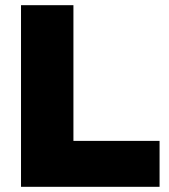

<svg xmlns="http://www.w3.org/2000/svg" viewBox="-20 -720 652 740"><path d="M61 0V-700H263V-177H595V0Z"/></svg>

Font: REM Medium ExtraBold
Style: Regular
Weight: 800
Version: Version 1.005;gftools[0.9.28]